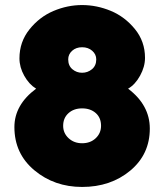

<svg xmlns="http://www.w3.org/2000/svg" viewBox="-20 -730 651 760"><path d="M305 10Q195 10 116 -56Q37 -122 37 -227Q37 -315 123 -379Q95 -396 76 -430Q57 -464 57 -499Q57 -564 96.5 -613.5Q136 -663 191.5 -686.5Q247 -710 305 -710Q363 -710 418.5 -687Q474 -664 514 -615Q554 -566 554 -501Q554 -466 534.5 -430.5Q515 -395 487 -379Q573 -314 573 -221Q573 -119 495.5 -54.5Q418 10 305 10ZM361 -495Q361 -515 345 -529Q329 -543 305 -543Q281 -543 265.5 -529Q250 -515 250 -495Q250 -470 266.5 -456Q283 -442 305 -442Q327 -442 344 -456Q361 -470 361 -495ZM230 -232Q230 -203 251.5 -183Q273 -163 305 -163Q338 -163 359 -183Q380 -203 380 -232Q380 -264 359 -282.5Q338 -301 305 -301Q272 -301 251 -282Q230 -263 230 -232Z"/></svg>

Font: Raleway-v4020 Black
Style: Regular
Weight: 900
Designer: Matt McInerney, Pablo Impallari, Rodrigo Fuenzalida
Foundry: Matt McInerney, Pablo Impallari, Rodrigo Fuenzalida
Version: Version 4.020;PS 004.020;hotconv 1.0.88;makeotf.lib2.5.64775